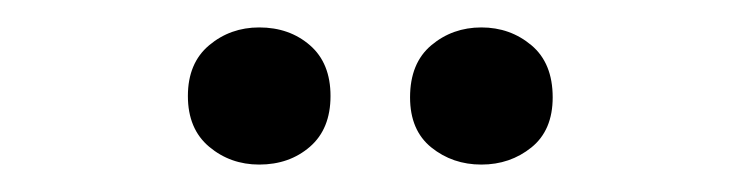

<svg xmlns="http://www.w3.org/2000/svg" viewBox="-20 -583 540 140"><path d="M169 -463Q148 -463 132.5 -476Q117 -489 117 -513Q117 -537 132.5 -550Q148 -563 169 -563Q191 -563 206 -550Q221 -537 221 -513Q221 -489 206 -476Q191 -463 169 -463ZM331 -463Q310 -463 294.5 -475.5Q279 -488 279 -512Q279 -537 294.5 -550Q310 -563 331 -563Q352 -563 367.5 -550Q383 -537 383 -512Q383 -488 367.5 -475.5Q352 -463 331 -463Z"/></svg>

Font: Rokkitt SemiBold
Style: Regular
Weight: 600
Designer: Vernon Adams
Foundry: Vernon Adams
Version: Version 3.103